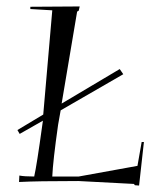

<svg xmlns="http://www.w3.org/2000/svg" viewBox="-20 -561 487 595"><path d="M39 3 40 -17Q55 -14 86 -14Q94 -49 111 -173L113 -187L41 -146L34 -158L114 -206L142 -529L74 -533V-540L227 -541L224 -528L219 -525L171 -240L351 -347L362 -331L168 -219L160 -174Q144 -61 142 -14H224L406 -47L419 -121H426L411 14L398 13L395 9L223 0Q94 0 39 3Z"/></svg>

Font: Kleymissky
Style: Regular
Weight: 500
Italic angle: -8°
Designer: gluk
Foundry: gluk
Version: Version 0.283